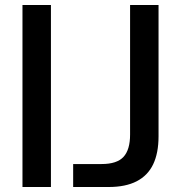

<svg xmlns="http://www.w3.org/2000/svg" viewBox="-20 -749 719 769"><path d="M70 0V-729H184V0ZM273 0V-92H387Q448 -92 474.5 -120.5Q501 -149 501 -210V-729H615V-203Q615 -136 593.5 -91Q572 -46 527.5 -23Q483 0 415 0Z"/></svg>

Font: Mona Sans SemiExpanded Medium
Style: Regular
Weight: 500
Width: 6
Designer: Deni Anggara
Foundry: GitHub
Version: Version 2.000